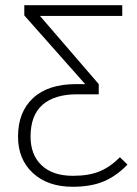

<svg xmlns="http://www.w3.org/2000/svg" viewBox="-20 -704 526 735"><path d="M468 -74Q427 -31 378 -10Q329 11 258 11Q163 11 106 -41.5Q49 -94 49 -181Q49 -275 106.5 -328.5Q164 -382 271 -382H306L73 -645V-684H448V-643H133L358 -382V-343H275Q189 -343 143 -303Q97 -263 97 -181Q97 -111 139.5 -71Q182 -31 259 -31Q319 -31 360 -47.5Q401 -64 439 -102Z"/></svg>

Font: FiraGO ExtraLight
Style: Regular
Weight: 200
Designer: bBox Type
Foundry: bBox Type GmbH
Version: Version 1.001